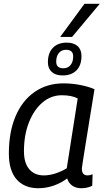

<svg xmlns="http://www.w3.org/2000/svg" viewBox="-20 -988 549 1018"><path d="M410 10Q383 10 363.5 -3.5Q344 -17 336 -42Q305 -18 265 -4Q225 10 183 10Q110 10 68.5 -36.5Q27 -83 27 -174Q27 -288 62.5 -371.5Q98 -455 163.5 -500.5Q229 -546 317 -546Q361 -546 405 -537.5Q449 -529 481 -515Q461 -392 448 -311.5Q435 -231 427.5 -184.5Q420 -138 417 -117.5Q414 -97 414 -94Q414 -58 444 -58Q458 -58 471 -64L469 -3Q444 10 410 10ZM334 -96 392 -466Q360 -483 308 -483Q250 -483 205 -444.5Q160 -406 133.5 -339Q107 -272 107 -186Q107 -124 135 -91Q163 -58 213 -58Q243 -58 276 -69Q309 -80 334 -96ZM312 -588Q275 -588 254.5 -606.5Q234 -625 234 -658Q234 -707 260.5 -734.5Q287 -762 334 -762Q371 -762 391.5 -743.5Q412 -725 412 -691Q412 -642 385.5 -615Q359 -588 312 -588ZM316 -626Q340 -626 354 -643Q368 -660 368 -689Q368 -724 330 -724Q306 -724 292 -707Q278 -690 278 -661Q278 -626 316 -626ZM299 -792 428 -968H509L362 -792Z"/></svg>

Font: Georama
Style: Italic
Weight: 400
Italic angle: -9°
Designer: Jean-Baptiste Levee
Foundry: Production Type
Version: Version 1.000